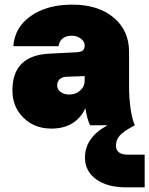

<svg xmlns="http://www.w3.org/2000/svg" viewBox="-20 -537 640 823"><path d="M558.1 0Q509.8 25.4 493.4 43.9Q477.1 62.5 477.1 86.9Q477.1 126 528.8 126H600.1V266.1H521Q439.9 266.1 392.1 231.4Q344.2 196.8 344.2 138.2Q344.2 52.2 440.9 0H366.2Q352.5 -28.3 346.2 -73.2Q304.2 14.2 200.2 14.2Q127.9 14.2 80.6 -32.2Q33.2 -78.6 33.2 -149.9Q33.2 -299.8 192.9 -307.1L309.1 -313Q327.6 -314.5 335.2 -320.8Q342.8 -327.1 342.8 -340.8V-342.8Q342.8 -359.4 326.2 -371.6Q309.6 -383.8 288.1 -383.8Q263.2 -383.8 248.5 -372.1Q233.9 -360.4 231 -338.9H37.1Q43 -419.9 112.1 -468.5Q181.2 -517.1 290 -517.1Q400.4 -517.1 466.8 -461.9Q533.2 -406.7 533.2 -314.9V-168Q533.2 -115.7 540 -69.3Q546.9 -22.9 558.1 0ZM225.1 -170.9Q225.1 -153.8 239.7 -142.8Q254.4 -131.8 276.9 -131.8Q304.2 -131.8 323.5 -148.9Q342.8 -166 342.8 -189.9V-210.9L266.1 -208Q246.6 -207.5 235.8 -197.5Q225.1 -187.5 225.1 -170.9Z"/></svg>

Font: Overused Grotesk Black
Style: Regular
Weight: 900
Version: Version 0.002